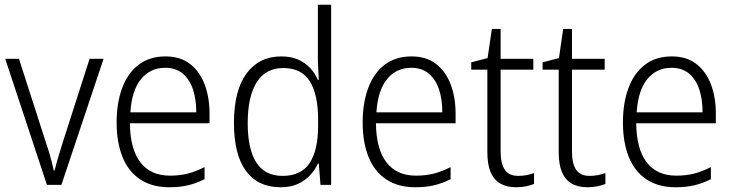

<svg xmlns="http://www.w3.org/2000/svg" viewBox="-20 -780 3091 810"><path d="M178 0 2 -532H60L173 -181Q180 -161 186.5 -139.5Q193 -118 198 -98Q203 -78 207 -60H210Q214 -76 219.5 -95.5Q225 -115 231.5 -136Q238 -157 244 -177L358 -532H417L239 0Z M678 -542Q741 -542 782 -510Q823 -478 843.5 -423.5Q864 -369 864 -300V-260H528Q529 -152 572 -95.5Q615 -39 697 -39Q738 -39 771.5 -47.5Q805 -56 843 -75V-24Q809 -7 774 1.5Q739 10 694 10Q621 10 571 -23.5Q521 -57 496.5 -118.5Q472 -180 472 -263Q472 -346 495.5 -409Q519 -472 565 -507Q611 -542 678 -542ZM677 -494Q614 -494 575 -446.5Q536 -399 530 -306H808Q808 -361 794 -403Q780 -445 751 -469.5Q722 -494 677 -494Z M1164 10Q1068 10 1017.5 -59Q967 -128 967 -261Q967 -398 1020 -470Q1073 -542 1167 -542Q1207 -542 1237 -529Q1267 -516 1288 -493.5Q1309 -471 1321 -443H1325Q1324 -466 1322.5 -490.5Q1321 -515 1321 -535V-760H1377V0H1332L1325 -90H1321Q1309 -63 1288 -40.5Q1267 -18 1236.5 -4Q1206 10 1164 10ZM1172 -38Q1251 -38 1286.5 -92.5Q1322 -147 1322 -248V-276Q1322 -381 1287 -437Q1252 -493 1175 -493Q1101 -493 1063 -433Q1025 -373 1025 -260Q1025 -152 1061 -95Q1097 -38 1172 -38Z M1716 -542Q1779 -542 1820 -510Q1861 -478 1881.5 -423.5Q1902 -369 1902 -300V-260H1566Q1567 -152 1610 -95.5Q1653 -39 1735 -39Q1776 -39 1809.5 -47.5Q1843 -56 1881 -75V-24Q1847 -7 1812 1.5Q1777 10 1732 10Q1659 10 1609 -23.5Q1559 -57 1534.5 -118.5Q1510 -180 1510 -263Q1510 -346 1533.5 -409Q1557 -472 1603 -507Q1649 -542 1716 -542ZM1715 -494Q1652 -494 1613 -446.5Q1574 -399 1568 -306H1846Q1846 -361 1832 -403Q1818 -445 1789 -469.5Q1760 -494 1715 -494Z M2167 -38Q2186 -38 2203 -41.5Q2220 -45 2233 -50V-4Q2218 2 2199 6Q2180 10 2157 10Q2117 10 2090 -6Q2063 -22 2049.5 -54.5Q2036 -87 2036 -139V-486H1968V-517L2037 -535L2055 -658H2092V-532H2230V-486H2092V-141Q2092 -90 2109.5 -64Q2127 -38 2167 -38Z M2468 -38Q2487 -38 2504 -41.5Q2521 -45 2534 -50V-4Q2519 2 2500 6Q2481 10 2458 10Q2418 10 2391 -6Q2364 -22 2350.5 -54.5Q2337 -87 2337 -139V-486H2269V-517L2338 -535L2356 -658H2393V-532H2531V-486H2393V-141Q2393 -90 2410.5 -64Q2428 -38 2468 -38Z M2814 -542Q2877 -542 2918 -510Q2959 -478 2979.5 -423.5Q3000 -369 3000 -300V-260H2664Q2665 -152 2708 -95.5Q2751 -39 2833 -39Q2874 -39 2907.5 -47.5Q2941 -56 2979 -75V-24Q2945 -7 2910 1.5Q2875 10 2830 10Q2757 10 2707 -23.5Q2657 -57 2632.5 -118.5Q2608 -180 2608 -263Q2608 -346 2631.5 -409Q2655 -472 2701 -507Q2747 -542 2814 -542ZM2813 -494Q2750 -494 2711 -446.5Q2672 -399 2666 -306H2944Q2944 -361 2930 -403Q2916 -445 2887 -469.5Q2858 -494 2813 -494Z"/></svg>

Font: Noto Sans Hebrew SemiCondensed Light
Style: Regular
Weight: 300
Width: 4
Designer: Monotype Design Team
Foundry: Monotype Imaging Inc.
Version: Version 2.003